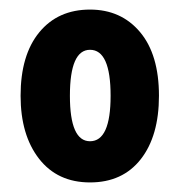

<svg xmlns="http://www.w3.org/2000/svg" viewBox="-20 -742 376 401"><path d="M312 -542Q312 -458 274 -409.5Q236 -361 168 -361Q100 -361 61.5 -410.5Q23 -460 23 -542Q23 -627 62 -674.5Q101 -722 168 -722Q233 -722 272.5 -675Q312 -628 312 -542ZM126 -542Q126 -447 168 -447Q211 -447 211 -542Q211 -638 168 -638Q126 -638 126 -542Z"/></svg>

Font: Noto Sans Ethiopic ExtraCondensed ExtraBold
Style: Regular
Weight: 800
Width: 2
Designer: Monotype Design Team
Foundry: Monotype Imaging Inc.
Version: Version 2.102; ttfautohint (v1.8.4.7-5d5b)